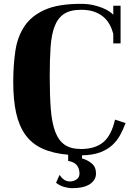

<svg xmlns="http://www.w3.org/2000/svg" viewBox="-20 -739 719 1000"><path d="M407 86Q436 94 458 112.5Q480 131 480 164Q480 186 468.5 201Q457 216 439.5 225Q422 234 400.5 237.5Q379 241 358 241Q336 241 313.5 234.5Q291 228 272 213L290 172Q301 188 314 197Q327 206 344 206Q363 206 378.5 195.5Q394 185 394 165Q394 140 381 122.5Q368 105 335 99V67Q256 60 201 35Q146 10 112.5 -36.5Q79 -83 64 -151Q49 -219 49 -312Q49 -399 60 -473.5Q71 -548 107.5 -602.5Q144 -657 213.5 -688Q283 -719 401 -719Q437 -719 465.5 -712.5Q494 -706 515.5 -697Q537 -688 550.5 -678.5Q564 -669 570 -662V-709H608V-513H570V-563Q563 -589 550.5 -612Q538 -635 517.5 -652Q497 -669 469 -678.5Q441 -688 402 -688Q346 -688 313.5 -666.5Q281 -645 264.5 -602Q248 -559 243.5 -494Q239 -429 239 -343Q239 -243 244.5 -171.5Q250 -100 267.5 -53.5Q285 -7 317 15Q349 37 402 37Q475 37 517.5 2Q560 -33 579 -116L634 -98Q622 -65 605.5 -35Q589 -5 563.5 18Q538 41 500 55Q462 69 407 70Z"/></svg>

Font: Cafe24 ClassicType
Style: Regular
Weight: 400
Designer: Cafe24 thkim, hmlim, mnelim & 4IR
Foundry: Cafe24
Version: Version 1.000